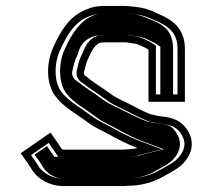

<svg xmlns="http://www.w3.org/2000/svg" viewBox="-20 -637 718 649"><path d="M492 -250C466.9 -258.4 439.7 -274.1 418 -285C400.6 -294.5 378.1 -303.3 362 -314L348 -324C325.7 -341.3 291.3 -359.7 272 -379H270C267 -380.5 265.2 -383.4 264 -387V-393C268.7 -411.7 271.8 -428.6 280 -443C286.6 -458.4 302.1 -493 324 -493C328 -493.7 331.3 -494 334 -494H407C414.2 -492.8 425.2 -491.4 432 -490C439.5 -490 452 -484.5 460 -481L476 -473L482 -469V-293H605V-472C605 -541.4 561.3 -571.9 511 -592C490 -603.2 464 -611.3 437 -614L417 -616C410.3 -616.7 403.7 -617 397 -617H334C310.1 -617 290.1 -613.5 272 -605C214.8 -583.6 184.1 -531.3 160 -477C135.8 -424.6 135.2 -352 168 -311C195.6 -274.1 237.6 -252.8 276 -224C300.4 -205 331.1 -193 359 -177C383.7 -163.3 413.8 -148.3 444 -137C441.3 -136.3 439 -135.7 437 -135L421 -133C415.7 -132.3 410.7 -132 406 -132C400 -131.3 394 -131 388 -131H195C193.7 -131 192.3 -131.3 191 -132H190L151 -189L50 -119C63.2 -99.2 78 -81 90 -60C109.5 -31.5 148 -8 195 -8H388C395.3 -8 403 -8.3 411 -9C460 -9 502.9 -22.7 535 -42L553 -52C572.1 -62.6 586.9 -70.9 602 -88C631.7 -120.2 638.1 -162.5 611 -201C590.3 -229.8 564.5 -239.8 523 -244C513.1 -244 498.9 -250 492 -250ZM388 -33H195C156.5 -33 125.8 -52.7 111.2 -73.3C102.8 -87.9 93.1 -101.4 84.9 -112.8L144.6 -154.1L176.8 -107H186.9C189.5 -106.3 192.2 -106 195 -106H388C394.4 -106 401.3 -106.4 407.4 -107C414.7 -107.1 418.1 -107.4 424.1 -108.2L442.6 -110.5C445.2 -111.4 446.6 -111.9 450.1 -112.7L527.9 -132.2L452.8 -160.4C424.3 -171.1 394.9 -185.6 371.3 -198.8C341.4 -215.9 312 -227.7 291.2 -243.9C249.6 -275 211.5 -294.7 187.8 -326.3C163.1 -357.2 161.3 -420.1 182.8 -466.7C206.6 -520.3 234 -564.1 280.8 -581.6C296.3 -587.4 310.7 -592 334 -592H397C402.8 -592 408.7 -591.7 414.5 -591.1L434.5 -589.1C458.8 -586.7 482.2 -579 500.4 -569.3C548.2 -550.2 580 -528.2 580 -472V-318H507V-482.4L488.6 -494.7L470.7 -503.6C462.5 -507.2 449.4 -513.6 434.8 -514.9C425.9 -516.6 416.1 -517.8 409.1 -519H334C330.1 -519 324.9 -518.4 322 -518C276.1 -514.1 262.1 -464.7 257.6 -454.1C245.7 -432.1 243.8 -415.3 239 -396.1V-382.9C242.3 -373.2 246.2 -363 260.1 -356C280.4 -338.7 313.3 -319.3 333.1 -304L347.8 -293.4C368.3 -279.8 389.9 -271.8 406.4 -262.8C429.1 -251.5 457.8 -235.1 487.9 -225H491.3C494.6 -224.4 509.2 -219.5 521.5 -219C559.6 -215.1 575.3 -207.8 590.6 -186.5C610.5 -158.3 606.8 -130.1 583.4 -104.7C570.8 -90.4 560.3 -84.7 540.9 -73.9L522.5 -63.7C493.5 -46.2 455.5 -34 411 -34H410C402.4 -33.4 394.8 -33 388 -33ZM408.3 -34H411C447.9 -34 480.4 -43.9 507.9 -60.4L526.4 -70.7C546 -81.5 554.5 -85.9 567.2 -100.3C591 -126.1 596.1 -160.1 574.5 -190.8C558.8 -212.6 548.7 -215.8 519.2 -219C502.2 -220.2 494 -223.1 486.9 -225H482C447.2 -236.6 415.8 -254.1 392.3 -265.8C376.8 -274.3 354.8 -282.2 332.3 -297.2L317.3 -307.9C298.5 -322.6 265.8 -342.2 245.5 -359C229 -368.9 226.5 -376.9 224 -384.4V-394.9C228.7 -413.8 231.1 -431 241.8 -450.4C244.9 -457.7 251 -511.6 317.6 -517.8C322.2 -518.4 327.7 -519 334 -519H412.2C421 -517.5 426.9 -516.9 439.7 -514.7C463.9 -511.9 475.5 -504.8 484.1 -501L503.2 -491.4L522 -478.9V-318H565V-472C565 -533.6 531.3 -554.2 489.4 -570.9C471 -578.3 452.1 -587.2 430.7 -589.3L410.7 -591.3C406.1 -591.8 401.5 -592 397 -592H334C315.3 -592 305.6 -589.5 294.4 -584.2C254 -569.1 223.3 -526.1 198.5 -470.2C176.4 -422.2 178.1 -354.3 204 -321.9C228 -289.9 264.3 -271.8 307 -239.8C326.5 -224.6 354.6 -213.4 385.8 -195.6C408.8 -182.8 437.7 -168.5 464.6 -158.4L533.7 -132.5L458.9 -113.8C455.3 -112.9 453.8 -112.3 450.6 -111.2L428.8 -108.5C422.3 -107.7 418 -107.3 409.7 -107C403.6 -106.5 395.1 -106 388 -106H195C194 -106 183.9 -106.8 182.5 -107H163.6L138.8 -143.2L96.9 -114.2C106.9 -100.2 117 -87 127.2 -69.2C143.3 -46.4 170.9 -33 195 -33H388C394 -33 401.6 -33.4 408.3 -34Z"/></svg>

Font: Tape
Style: Regular
Weight: 500
Foundry: Cannot Into Space Fonts
Version: Version 0.97